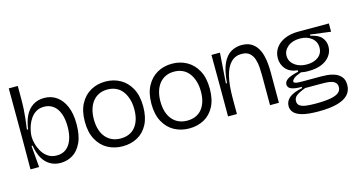

<svg xmlns="http://www.w3.org/2000/svg" viewBox="-85 -1035 2875 1546"><g transform="rotate(-15 1352.5 -262.5)"><path d="M297 13Q249 13 211 -9Q173 -31 148.5 -74Q124 -117 114 -180H105L120 0H48L49 -249L48 -675H123V-546Q123 -518 121 -483.5Q119 -449 114.5 -407.5Q110 -366 103 -316H113Q121 -380 144 -427Q167 -474 207 -500.5Q247 -527 302 -527Q360 -527 404.5 -496Q449 -465 475 -405Q501 -345 501 -257Q501 -162 472.5 -102Q444 -42 398 -14.5Q352 13 297 13ZM284 -53Q330 -53 361.5 -77.5Q393 -102 409.5 -147.5Q426 -193 426 -255Q426 -320 408.5 -366Q391 -412 358.5 -435.5Q326 -459 284 -459Q245 -459 218 -443Q191 -427 173 -402Q155 -377 144.5 -349Q134 -321 129.5 -296.5Q125 -272 125 -258V-249Q125 -225 133.5 -192Q142 -159 160.5 -127Q179 -95 209.5 -74Q240 -53 284 -53Z M816 13Q747 13 691.5 -17Q636 -47 603 -107.5Q570 -168 570 -257Q570 -346 602.5 -406Q635 -466 689.5 -496.5Q744 -527 812 -527Q881 -527 936 -496Q991 -465 1023.5 -404.5Q1056 -344 1056 -254Q1056 -165 1024.5 -105.5Q993 -46 938.5 -16.5Q884 13 816 13ZM816 -52Q854 -52 884.5 -65Q915 -78 936.5 -103.5Q958 -129 969.5 -166Q981 -203 981 -251Q981 -299 969 -337.5Q957 -376 935.5 -404Q914 -432 882.5 -446.5Q851 -461 812 -461Q774 -461 743 -447Q712 -433 690 -406Q668 -379 656.5 -341Q645 -303 645 -258Q645 -210 656.5 -172Q668 -134 690.5 -107Q713 -80 744.5 -66Q776 -52 816 -52Z M1371 13Q1302 13 1246.5 -17Q1191 -47 1158 -107.5Q1125 -168 1125 -257Q1125 -346 1157.5 -406Q1190 -466 1244.5 -496.5Q1299 -527 1367 -527Q1436 -527 1491 -496Q1546 -465 1578.5 -404.5Q1611 -344 1611 -254Q1611 -165 1579.5 -105.5Q1548 -46 1493.5 -16.5Q1439 13 1371 13ZM1371 -52Q1409 -52 1439.5 -65Q1470 -78 1491.5 -103.5Q1513 -129 1524.5 -166Q1536 -203 1536 -251Q1536 -299 1524 -337.5Q1512 -376 1490.5 -404Q1469 -432 1437.5 -446.5Q1406 -461 1367 -461Q1329 -461 1298 -447Q1267 -433 1245 -406Q1223 -379 1211.5 -341Q1200 -303 1200 -258Q1200 -210 1211.5 -172Q1223 -134 1245.5 -107Q1268 -80 1299.5 -66Q1331 -52 1371 -52Z M1695 0V-232L1694 -513H1765L1747 -261H1756Q1764 -365 1791 -422.5Q1818 -480 1859 -503.5Q1900 -527 1947 -527Q1995 -527 2026 -509Q2057 -491 2076 -461Q2095 -431 2104 -395Q2113 -359 2116 -322.5Q2119 -286 2119 -254V0H2045V-247Q2045 -280 2042.5 -316.5Q2040 -353 2029.5 -385Q2019 -417 1995.5 -437.5Q1972 -458 1929 -458Q1876 -458 1840 -421.5Q1804 -385 1786.5 -313Q1769 -241 1769 -134V0Z M2412 150Q2324 150 2275.5 136.5Q2227 123 2207 99.5Q2187 76 2187 47Q2187 5 2221.5 -23.5Q2256 -52 2330 -66V-76Q2271 -76 2243 -88Q2215 -100 2215 -127Q2215 -151 2241.5 -169Q2268 -187 2334 -202V-213Q2267 -221 2235 -259Q2203 -297 2203 -349Q2203 -397 2230 -434.5Q2257 -472 2305.5 -492.5Q2354 -513 2416 -513H2673V-444L2503 -466V-456Q2567 -443 2594.5 -411Q2622 -379 2622 -335Q2622 -293 2597.5 -258.5Q2573 -224 2527.5 -204.5Q2482 -185 2416 -185Q2399 -185 2385.5 -186Q2372 -187 2354 -191Q2308 -175 2291.5 -160.5Q2275 -146 2275 -136Q2275 -127 2285.5 -123Q2296 -119 2313.5 -118Q2331 -117 2350 -117H2506Q2521 -117 2551 -115Q2581 -113 2612.5 -102Q2644 -91 2666 -66.5Q2688 -42 2688 3Q2688 52 2657.5 84.5Q2627 117 2566 133.5Q2505 150 2412 150ZM2403 83Q2483 83 2530 74Q2577 65 2597.5 47Q2618 29 2618 3Q2618 -21 2605.5 -34Q2593 -47 2572.5 -52.5Q2552 -58 2528.5 -59Q2505 -60 2482 -60H2354Q2299 -39 2277 -21.5Q2255 -4 2255 23Q2255 50 2274.5 62.5Q2294 75 2327.5 79Q2361 83 2403 83ZM2418 -240Q2477 -240 2513.5 -268.5Q2550 -297 2550 -346Q2550 -395 2512 -425.5Q2474 -456 2415 -456Q2352 -456 2314 -424.5Q2276 -393 2276 -348Q2276 -317 2294.5 -292.5Q2313 -268 2345 -254Q2377 -240 2418 -240Z"/></g></svg>

Font: Bricolage Grotesque 48pt Condensed ExtraBold Light
Style: Regular
Weight: 300
Version: Version 1.000;gftools[0.9.30]